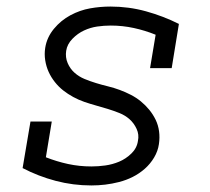

<svg xmlns="http://www.w3.org/2000/svg" viewBox="-20 -558 640 586"><path d="M259 8Q203 8 150 -6Q97 -20 49 -45L73 -187H138L120 -78Q153 -65 187.5 -57.5Q222 -50 259 -50Q280 -50 301.5 -53Q323 -56 343.5 -64.5Q364 -73 381 -89.5Q398 -106 401 -128Q405 -147 397 -164.5Q389 -182 375.5 -194Q362 -206 344.5 -213Q327 -220 309 -225.5Q291 -231 273 -236Q255 -241 237.5 -247Q220 -253 203.5 -262Q187 -271 173 -282Q159 -293 147.5 -307.5Q136 -322 128.5 -338.5Q121 -355 118 -374Q115 -393 118 -412Q123 -444 144.5 -470Q166 -496 195 -511.5Q224 -527 255 -532.5Q286 -538 317 -538Q373 -538 425.5 -523.5Q478 -509 526 -485L504 -350H438L455 -452Q423 -465 388.5 -472.5Q354 -480 318 -480Q297 -480 276.5 -477Q256 -474 236.5 -465Q217 -456 201 -439.5Q185 -423 182 -403Q179 -383 186.5 -365.5Q194 -348 207.5 -336Q221 -324 238 -317Q255 -310 273 -304.5Q291 -299 309.5 -294.5Q328 -290 345.5 -283.5Q363 -277 379.5 -268.5Q396 -260 410 -248.5Q424 -237 435.5 -223Q447 -209 455 -192.5Q463 -176 465.5 -157Q468 -138 465 -118Q462 -97 450.5 -77.5Q439 -58 422 -43Q405 -28 385 -18Q365 -8 343.5 -2.5Q322 3 301 5.5Q280 8 259 8Z"/></svg>

Font: Iosevka Slab Light Extended
Style: Italic
Weight: 300
Width: 7
Italic angle: -9°
Monospace: yes
Designer: Belleve Invis
Foundry: Belleve Invis
Version: Version 11.1.0; ttfautohint (v1.8.3)